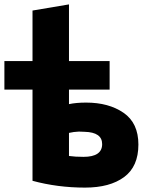

<svg xmlns="http://www.w3.org/2000/svg" viewBox="-30 -822 669 874"><path d="M350 -108Q435 -108 435 -166Q435 -220 355 -222Q351 -222 342.5 -222.5Q334 -223 329 -223Q305 -222 284 -217V-112Q312 -108 350 -108ZM284 -544H469V-414H284V-348Q317 -355 362 -355Q465 -355 532.5 -308.5Q600 -262 600 -164Q600 -64 535 -16Q470 32 357 32Q232 32 118 1V-414H-10V-544H118V-774L284 -802Z"/></svg>

Font: Repo
Style: ExtraBold
Weight: 800
Designer: Stefan Peev
Foundry: Context Ltd
Version: Version 001.000